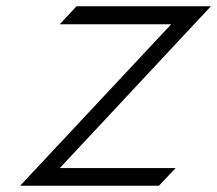

<svg xmlns="http://www.w3.org/2000/svg" viewBox="-20 -595 690 610"><path d="M44 -5H485L538 -61H170L650 -575H223L170 -518H524Z"/></svg>

Font: Charger Sport
Style: LitExtObl
Weight: 300
Designer: Jasper
Foundry: Cannot Into Space Fonts
Version: Version 1.1